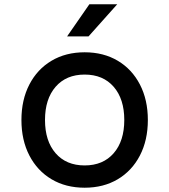

<svg xmlns="http://www.w3.org/2000/svg" viewBox="-20 -860 790 896"><path d="M80 -300Q80 -394 117 -465.5Q154 -537 220.5 -576.5Q287 -616 375 -616Q463 -616 529.5 -576.5Q596 -537 633 -465.5Q670 -394 670 -300Q670 -206 633 -134.5Q596 -63 529.5 -23.5Q463 16 375 16Q287 16 220.5 -23.5Q154 -63 117 -134.5Q80 -206 80 -300ZM560 -300Q560 -398 510.5 -455Q461 -512 375 -512Q289 -512 239.5 -455Q190 -398 190 -300Q190 -202 239.5 -145Q289 -88 375 -88Q461 -88 510.5 -145Q560 -202 560 -300ZM397 -840H527L393 -690H293Z"/></svg>

Font: Martian Mono Custom sWd Rg
Style: Regular
Weight: 400
Width: 6
Monospace: yes
Designer: Alex Havermale
Foundry: Evil Martians
Version: Version 1.000